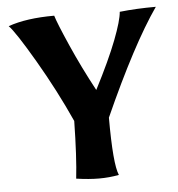

<svg xmlns="http://www.w3.org/2000/svg" viewBox="-44 -575 579 623"><g transform="rotate(-5 245.5 -263.5)"><path d="M180 0Q188 -70 190 -187Q144 -289 85 -390Q26 -491 5 -512Q64 -533 155 -533Q162 -509 195 -434Q228 -359 270 -281Q318 -374 342 -436.5Q366 -499 368 -527Q422 -533 486 -533Q406 -418 303 -188Q303 -36 319 0Q288 6 254 6Q222 6 180 0Z"/></g></svg>

Font: Mirza SemiBold
Style: Regular
Weight: 600
Designer: Arabic design by Kourosh Beigpour, Latin design by Eduardo Tunni, engineering by Lasse Fister
Version: Version 1.0010g